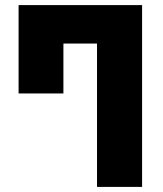

<svg xmlns="http://www.w3.org/2000/svg" viewBox="-20 -734 642 754"><path d="M361 0H538V-714H53V-367H229V-563H361Z"/></svg>

Font: Noto Sans Georgian Condensed Black
Style: Regular
Weight: 900
Width: 3
Designer: Monotype Design Team, Akaki Razmadze
Foundry: Google LLC
Version: Version 2.005